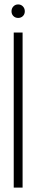

<svg xmlns="http://www.w3.org/2000/svg" viewBox="-20 -847 164 867"><path d="M62 -766Q49 -766 40.5 -774.5Q32 -783 32 -796Q32 -809 40.5 -818Q49 -827 62 -827Q75 -827 83.5 -818Q92 -809 92 -796Q92 -783 83.5 -774.5Q75 -766 62 -766ZM42 0V-700H82V0Z"/></svg>

Font: Stick No Bills ExtraLight
Style: Regular
Weight: 200
Designer: Kosala Senevirathne, Siva Puranthara, Lasantha Premarathna, Tharique Azeez
Foundry: mooniak
Version: Version 2.000